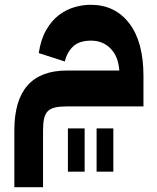

<svg xmlns="http://www.w3.org/2000/svg" viewBox="-20 -479 655 803"><path d="M40 66Q40 -184 260 -184H479Q475 -243 442.5 -276Q410 -309 361 -309Q311 -309 285.5 -284.5Q260 -260 251 -222L142 -257Q151 -315 173.5 -354Q196 -393 226.5 -416Q257 -439 291.5 -449Q326 -459 359 -459Q461 -459 520.5 -381.5Q580 -304 580 -161V-34H260Q230 -34 210.5 -29.5Q191 -25 180 -14Q169 -3 164.5 16.5Q160 36 160 66V304H40ZM264 58H334V239H264ZM384 58H454V239H384Z"/></svg>

Font: IBM Plex Sans Arabic
Style: Bold
Weight: 700
Designer: Mike Abbink, Paul van der Laan, Pieter van Rosmalen, Wael Morcos, Khajak Apelian
Foundry: Bold Monday
Version: Version 1.2